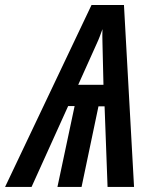

<svg xmlns="http://www.w3.org/2000/svg" viewBox="-84 -734 608 754"><path d="M-64 0 275.4 -714.4H402.8L442.4 0H338.4L326.7 -316.4H302.7L236.3 0H141.6L209 -317.4H183.6L40 0ZM223.1 -400.9H322.3L318.4 -566.9Q317.4 -594.7 318.4 -619.6Q311.5 -601.6 307.9 -591.1Q304.2 -580.6 292.5 -555.2Z"/></svg>

Font: Open Sans Condensed SemiBold
Style: Italic
Weight: 600
Width: 3
Italic angle: -12°
Designer: Monotype Design Team
Foundry: Monotype Imaging Inc.
Version: Version 3.000; ttfautohint (v1.8.4)